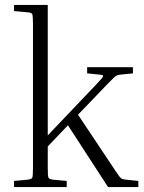

<svg xmlns="http://www.w3.org/2000/svg" viewBox="-20 -760 586 780"><path d="M37 -715V-740H174V-210L372 -418Q398 -445 399 -450.5Q400 -456 383 -457L334 -462V-487H520V-462L471 -457Q462 -456 456 -454Q450 -452 442 -444Q434 -436 416 -418L297 -294L447 -69Q459 -51 465 -43Q471 -35 477 -33Q483 -31 493 -30L542 -25V0H419L256 -251L174 -165V-79Q174 -44 177 -38Q180 -32 196 -30L251 -25V0H37V-25L92 -30Q108 -32 111 -38Q114 -44 114 -79V-661Q114 -696 111 -702.5Q108 -709 92 -710Z"/></svg>

Font: Inria Serif Light
Style: Regular
Weight: 300
Designer: Black Foundry Team
Foundry: Black Foundry
Version: Version 1.000; ttfautohint (v1.8.3)